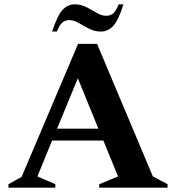

<svg xmlns="http://www.w3.org/2000/svg" viewBox="-20 -868 814 888"><path d="M19 0V-16L80 -50L341 -665H429L687 -52L755 -16V0H439V-16L526 -52L458 -218H221L153 -52L236 -16V0ZM244 -273H435L340 -506ZM221 -722Q246 -798 270 -823Q294 -848 325 -848Q354 -848 379.5 -835Q405 -822 427.5 -808.5Q450 -795 472 -795Q488 -795 501.5 -804.5Q515 -814 529 -848H551Q527 -772 502.5 -747Q478 -722 447 -722Q418 -722 392.5 -735Q367 -748 344.5 -761.5Q322 -775 300 -775Q284 -775 270.5 -765.5Q257 -756 243 -722Z"/></svg>

Font: Spectral
Style: Bold
Weight: 700
Designer: Jean-Baptiste Levee
Foundry: Production Type
Version: Version 2.001